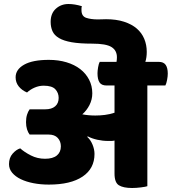

<svg xmlns="http://www.w3.org/2000/svg" viewBox="-20 -929 858 959"><path d="M562 -620Q563 -626 563.5 -632Q564 -638 564 -643Q564 -677 537 -694Q510 -711 441 -711Q378 -711 338 -718Q298 -725 274.5 -739Q251 -753 242 -773.5Q233 -794 233 -820Q233 -862 259 -885.5Q285 -909 322 -909Q353 -909 389 -898Q387 -892 387 -887.5Q387 -883 387 -878Q387 -848 410.5 -840Q434 -832 469 -832Q482 -832 490.5 -832.5Q499 -833 510 -833Q561 -833 599.5 -820.5Q638 -808 663 -786.5Q688 -765 700.5 -735Q713 -705 713 -670Q713 -642 706 -620H773Q797 -620 807.5 -605Q818 -590 818 -561Q818 -548 814.5 -529.5Q811 -511 806 -502H716V1Q708 4 684 7Q660 10 640 10Q596 10 574 -3.5Q552 -17 552 -62V-227Q544 -225 536 -225Q528 -225 520 -225Q493 -225 466 -231Q439 -237 418 -248L416 -245Q432 -231 442 -207Q452 -183 452 -160Q452 -87 392.5 -47Q333 -7 224 -7Q183 -7 147 -14Q111 -21 84 -34Q57 -47 41 -66Q25 -85 25 -109Q25 -141 43 -161.5Q61 -182 81 -188Q102 -169 134.5 -152.5Q167 -136 205 -136Q244 -136 264 -152.5Q284 -169 284 -198Q284 -223 268.5 -240Q253 -257 222 -257H128Q120 -267 115 -283Q110 -299 110 -319Q110 -340 115 -356Q120 -372 128 -383H206Q238 -383 255.5 -398Q273 -413 273 -440Q273 -465 256.5 -483Q240 -501 198 -501Q175 -501 153 -491.5Q131 -482 115 -467Q89 -478 73.5 -497.5Q58 -517 58 -543Q58 -582 100.5 -606Q143 -630 224 -630Q272 -630 312 -618Q352 -606 380.5 -584Q409 -562 425 -531Q441 -500 441 -463Q441 -432 427 -404.5Q413 -377 391 -358Q422 -352 456 -352Q480 -352 504 -355Q528 -358 552 -366V-502H512Q487 -502 477 -517.5Q467 -533 467 -563Q467 -575 470 -593Q473 -611 478 -620Z"/></svg>

Font: Baloo
Style: Regular
Weight: 400
Designer: Sarang Kulkarni and Ek Type
Foundry: Ek Type
Version: Version 1.443;PS 1.000;hotconv 16.6.51;makeotf.lib2.5.65220;